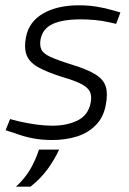

<svg xmlns="http://www.w3.org/2000/svg" viewBox="-20 -521 486 724"><path d="M176 7Q140 7 106.5 1Q73 -5 38 -18L1 -30L18 -72L53 -63Q84 -56 116 -51.5Q148 -47 178 -47Q233 -47 273 -67Q313 -87 322 -134Q326 -156 320.5 -172Q315 -188 290.5 -202Q266 -216 214 -231Q157 -249 124 -267.5Q91 -286 80.5 -313Q70 -340 78 -381Q89 -439 142.5 -470Q196 -501 278 -501Q312 -501 344 -496Q376 -491 406 -482L434 -474L418 -431L392 -437Q365 -443 337.5 -445.5Q310 -448 285 -448Q216 -448 178.5 -430.5Q141 -413 133 -373Q129 -350 136 -334.5Q143 -319 170 -306.5Q197 -294 252 -277Q310 -259 340.5 -240Q371 -221 379 -194Q387 -167 379 -126Q371 -80 342 -50Q313 -20 270.5 -6.5Q228 7 176 7ZM40 183Q74 152 94.5 116.5Q115 81 127 43H203Q186 80 160 116Q134 152 95 183Z"/></svg>

Font: REM ExtraLight
Style: Italic
Weight: 250
Italic angle: -11°
Designer: Octavio Pardo
Foundry: Ashler Design
Version: Version 1.005;gftools[0.9.28]